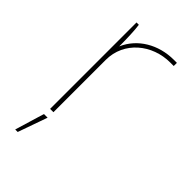

<svg xmlns="http://www.w3.org/2000/svg" viewBox="-214 -585 817 817"><g transform="rotate(45 194.0 -176.5)"><path d="M95 0H115V-315C115 -425 209 -501 317 -501C320 -501 335 -501 338 -501V-520H320C228 -520 148 -473 115 -396C115 -445 113 -493 109 -520H95ZM52 167H67L114 34H92Z"/></g></svg>

Font: Fixel Display Thin
Style: Regular
Weight: 100
Designer: AlfaBravo + MacPaw
Foundry: Kyrylo Tkachov, Marchela Mozhyna, Serhii Makarenko, Maria Weinstein, Zakhar Kryvoshyya
Version: Version 1.211